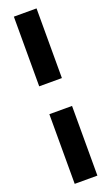

<svg xmlns="http://www.w3.org/2000/svg" viewBox="-179 -763 588 1010"><g transform="rotate(-20 115.5 -258.0)"><path d="M50 -336V-726H177V-336ZM50 210V-180H177V210Z"/></g></svg>

Font: Archivo Condensed Black
Style: Italic
Weight: 900
Width: 3
Italic angle: -10°
Designer: Hector Gatti
Foundry: Omnibus-Type
Version: Version 2.001